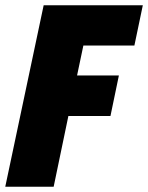

<svg xmlns="http://www.w3.org/2000/svg" viewBox="-39 -710 563 730"><path d="M127 -690H504L472 -537H278L254 -423H413L381 -269H221L165 0H-19Z"/></svg>

Font: Decalotype Black Italic
Style: Regular
Weight: 900
Italic angle: -12°
Designer: Alfredo Marco Pradil
Foundry: Alfredo Marco Pradil
Version: Version 1.0